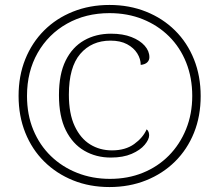

<svg xmlns="http://www.w3.org/2000/svg" viewBox="-20 -745 885 775"><path d="M422 10Q342 10 275 -17Q208 -44 158.5 -93Q109 -142 82 -209.5Q55 -277 55 -358Q55 -439 82 -506Q109 -573 158 -622Q207 -671 274.5 -698Q342 -725 422 -725Q502 -725 569.5 -698Q637 -671 686.5 -622Q736 -573 763 -505.5Q790 -438 790 -357Q790 -276 763 -209Q736 -142 686.5 -93Q637 -44 569.5 -17Q502 10 422 10ZM427 -109Q368 -109 320.5 -136.5Q273 -164 245.5 -219.5Q218 -275 218 -361Q218 -446 245 -500.5Q272 -555 319.5 -582Q367 -609 428 -609Q476 -609 510.5 -595.5Q545 -582 564 -560.5Q583 -539 583 -514Q583 -502 574.5 -493.5Q566 -485 548 -483Q548 -507 534 -529.5Q520 -552 493 -566.5Q466 -581 426 -581Q350 -581 304 -527.5Q258 -474 258 -363Q258 -286 281.5 -236Q305 -186 344 -162Q383 -138 432 -138Q486 -138 521.5 -163.5Q557 -189 572 -223Q578 -218 580 -211.5Q582 -205 582 -199Q582 -182 564 -160.5Q546 -139 511.5 -124Q477 -109 427 -109ZM424 -23Q496 -23 556.5 -47.5Q617 -72 661.5 -117Q706 -162 731 -223.5Q756 -285 756 -358Q756 -431 731.5 -492.5Q707 -554 662 -598.5Q617 -643 556 -667.5Q495 -692 422 -692Q326 -692 250.5 -649.5Q175 -607 132 -531.5Q89 -456 89 -358Q89 -282 114.5 -220.5Q140 -159 185.5 -115Q231 -71 292 -47Q353 -23 424 -23Z"/></svg>

Font: Noto Serif Armenian ExtraLight
Style: Regular
Weight: 250
Version: Version 2.007